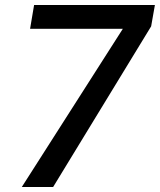

<svg xmlns="http://www.w3.org/2000/svg" viewBox="-20 -746 638 766"><path d="M598 -726 583 -641 192 0H67L470 -631H100L116 -726Z"/></svg>

Font: SVN-Poppins Medium
Style: Italic
Weight: 500
Italic angle: -10°
Designer: Ninad Kale (Devanagari), Jonny Pinhorn (Latin)
Foundry: Indian Type Foundry
Version: Version 3.002 2017; ttfautohint (v1.8.3)